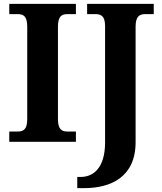

<svg xmlns="http://www.w3.org/2000/svg" viewBox="-20 -734 838 994"><path d="M28 0H373V-53H331C302 -53 280 -61 280 -118V-596C280 -653 302 -661 331 -661H373V-714H28V-661H70C99 -661 121 -653 121 -596V-118C121 -61 99 -53 70 -53H28ZM380 240H416C553 240 682 183 682 2V-596C682 -653 705 -661 734 -661H776V-714H431V-661H473C501 -661 524 -653 524 -600V3C524 137 462 182 398 182H380Z"/></svg>

Font: Noto Serif Test
Style: Bold
Weight: 700
Version: Version 1.000